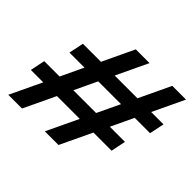

<svg xmlns="http://www.w3.org/2000/svg" viewBox="-166 -925 1130 1130"><g transform="rotate(45 399.0 -360.0)"><path d="M38.6 -289.6H166.5L232.9 -430.2H107.9L127 -522.9H277.3L370.6 -719.7H484.9L391.6 -522.9H581.1L674.3 -719.7H788.6L695.3 -522.9H797.9L778.8 -430.2H650.9L584.5 -289.6H710.4L691.4 -197.3H540.5L446.8 0H333L426.8 -197.3H236.8L143.1 0H28.8L122.6 -197.3H19.5ZM470.2 -289.6 537.1 -430.2H347.2L280.8 -289.6Z"/></g></svg>

Font: Reddit Sans Fudge
Style: Bold
Weight: 700
Italic angle: -11.25°
Designer: Stephen Hutchings
Version: Version 1.013